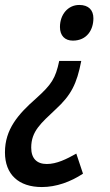

<svg xmlns="http://www.w3.org/2000/svg" viewBox="-47 -565 443 775"><path d="M273 -545C227 -545 195 -506 195 -456C195 -421 215 -401 247 -401C304 -401 330 -445 330 -491C330 -524 311 -545 273 -545ZM281 -319H192C177 -248 161 -224 99 -168C26 -104 -27 -43 -27 50C-27 139 28 190 122 190C180 190 238 169 288 136L261 55C222 77 182 97 142 97C101 97 79 74 79 31C79 -36 119 -68 178 -124C240 -181 263 -226 281 -319Z"/></svg>

Font: Noto Sans Display SemiCondensed Medium
Style: Italic
Weight: 500
Width: 4
Italic angle: -12°
Designer: Monotype Design Team
Foundry: Monotype Imaging Inc.
Version: Version 1.900